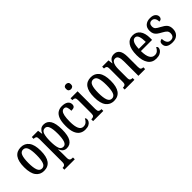

<svg xmlns="http://www.w3.org/2000/svg" viewBox="128 -1866 3207 3207"><g transform="rotate(-45 1732.0 -262.0)"><path d="M236 10Q145 10 93 -59Q41 -128 41 -269Q41 -410 91 -478.5Q141 -547 239 -547Q330 -547 382 -478.5Q434 -410 434 -269Q434 -128 384 -59Q334 10 236 10ZM238 -43Q291 -43 312 -100.5Q333 -158 333 -269Q333 -380 312 -436Q291 -492 237 -492Q185 -492 163.5 -436Q142 -380 142 -269Q142 -158 164 -100.5Q186 -43 238 -43Z M488 234V191H495Q510 191 523.5 186Q537 181 546 166Q555 151 555 120V-424Q555 -469 539 -481Q523 -493 498 -493H489V-536H637L649 -453H652Q669 -494 698 -520Q727 -546 774 -546Q853 -546 895 -479.5Q937 -413 937 -268Q937 -124 895 -56.5Q853 11 772 11Q729 11 701 -12.5Q673 -36 657 -77H653Q654 -54 655 -25.5Q656 3 656 37V124Q656 153 664.5 167.5Q673 182 687 186.5Q701 191 715 191H734V234ZM749 -47Q796 -47 816 -105.5Q836 -164 836 -272Q836 -377 816 -432.5Q796 -488 750 -488Q694 -488 675 -430.5Q656 -373 656 -271Q656 -164 675 -105.5Q694 -47 749 -47Z M1209 10Q1153 10 1110 -18Q1067 -46 1043 -106.5Q1019 -167 1019 -265Q1019 -372 1043.5 -433.5Q1068 -495 1110.5 -521Q1153 -547 1206 -547Q1279 -547 1317 -519.5Q1355 -492 1355 -444Q1355 -410 1335.5 -394.5Q1316 -379 1267 -379Q1267 -427 1255 -461Q1243 -495 1207 -495Q1180 -495 1160.5 -475Q1141 -455 1130 -405Q1119 -355 1119 -266Q1119 -160 1144.5 -104Q1170 -48 1225 -48Q1267 -48 1295 -73Q1323 -98 1336 -130Q1345 -124 1349.5 -115Q1354 -106 1354 -91Q1354 -70 1340.5 -46.5Q1327 -23 1295 -6.5Q1263 10 1209 10Z M1517 -638Q1493 -638 1477 -652Q1461 -666 1461 -698Q1461 -731 1477 -744.5Q1493 -758 1517 -758Q1541 -758 1558 -744.5Q1575 -731 1575 -698Q1575 -666 1558 -652Q1541 -638 1517 -638ZM1401 0V-43H1411Q1439 -43 1455.5 -56Q1472 -69 1472 -113V-423Q1472 -466 1457 -479.5Q1442 -493 1415 -493H1404V-536H1570V-117Q1570 -71 1586.5 -57Q1603 -43 1632 -43H1642V0Z M1889 10Q1798 10 1746 -59Q1694 -128 1694 -269Q1694 -410 1744 -478.5Q1794 -547 1892 -547Q1983 -547 2035 -478.5Q2087 -410 2087 -269Q2087 -128 2037 -59Q1987 10 1889 10ZM1891 -43Q1944 -43 1965 -100.5Q1986 -158 1986 -269Q1986 -380 1965 -436Q1944 -492 1890 -492Q1838 -492 1816.5 -436Q1795 -380 1795 -269Q1795 -158 1817 -100.5Q1839 -43 1891 -43Z M2147 0V-43H2153Q2180 -43 2197.5 -55.5Q2215 -68 2215 -115V-425Q2215 -469 2198 -481Q2181 -493 2155 -493H2151V-536H2300L2310 -456H2314Q2334 -505 2363.5 -526Q2393 -547 2438 -547Q2502 -547 2536 -500Q2570 -453 2570 -350V-115Q2570 -68 2585 -55.5Q2600 -43 2626 -43H2630V0H2471V-343Q2471 -407 2455.5 -444Q2440 -481 2400 -481Q2367 -481 2348 -458Q2329 -435 2321 -397.5Q2313 -360 2313 -319V-110Q2313 -66 2329.5 -54.5Q2346 -43 2372 -43H2377V0Z M2889 10Q2793 10 2743 -62Q2693 -134 2693 -264Q2693 -405 2742 -476Q2791 -547 2880 -547Q2963 -547 3010 -485Q3057 -423 3057 -305V-263H2793Q2794 -153 2824 -101Q2854 -49 2911 -49Q2952 -49 2978.5 -72.5Q3005 -96 3019 -129Q3029 -125 3035.5 -116.5Q3042 -108 3042 -94Q3042 -72 3026 -48Q3010 -24 2976 -7Q2942 10 2889 10ZM2959 -314Q2959 -395 2941.5 -444.5Q2924 -494 2883 -494Q2841 -494 2818.5 -447.5Q2796 -401 2794 -314Z M3272 10Q3199 10 3161 -17Q3123 -44 3123 -96Q3123 -131 3141.5 -146Q3160 -161 3184 -161Q3184 -106 3206.5 -71.5Q3229 -37 3274 -37Q3316 -37 3335.5 -60Q3355 -83 3355 -124Q3355 -160 3335 -182Q3315 -204 3265 -231Q3219 -255 3190 -277.5Q3161 -300 3147.5 -329.5Q3134 -359 3134 -402Q3134 -472 3176.5 -509Q3219 -546 3288 -546Q3356 -546 3388 -517.5Q3420 -489 3420 -452Q3420 -425 3404.5 -409Q3389 -393 3359 -393Q3359 -445 3337.5 -472Q3316 -499 3280 -499Q3248 -499 3230.5 -478.5Q3213 -458 3213 -424Q3213 -384 3234.5 -363Q3256 -342 3309 -315Q3371 -284 3403 -248Q3435 -212 3435 -147Q3435 -75 3392.5 -32.5Q3350 10 3272 10Z"/></g></svg>

Font: Noto Serif ExtraCondensed Medium
Style: Regular
Weight: 500
Width: 2
Designer: Monotype Design Team
Foundry: Monotype Imaging Inc.
Version: Version 2.015